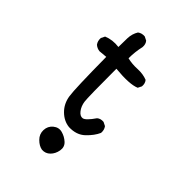

<svg xmlns="http://www.w3.org/2000/svg" viewBox="-220 -712 940 940"><g transform="rotate(45 250.0 -242.5)"><path d="M249 130.9Q226.6 127 206.1 106.4Q185.5 85.9 186.5 57.6Q187.5 29.3 209 11.7Q230.5 -5.9 255.9 1Q281.2 7.8 300.3 25.4Q319.3 43 314.5 70.3Q309.6 97.7 292 115.2Q274.4 132.8 249 130.9ZM264.6 -41Q226.6 -44.9 196.3 -74.7Q166 -104.5 159.2 -149.4Q152.3 -194.3 150.4 -413.1L107.4 -409.2Q89.8 -411.1 76.2 -422.9Q64.5 -438.5 66.4 -460L76.2 -479.5Q113.3 -495.1 158.2 -489.3Q158.2 -520.5 159.2 -551.3Q160.2 -582 175.8 -607.4Q191.4 -619.1 212.9 -617.2L232.4 -607.4Q244.1 -593.8 242.2 -572.3Q232.4 -530.3 232.4 -485.4Q264.6 -477.5 300.8 -479.5Q336.9 -481.4 366.2 -469.7Q377.9 -456.1 376 -434.6L366.2 -415Q325.2 -397.5 226.6 -407.2Q226.6 -210 230.5 -182.6Q234.4 -155.3 249.5 -135.7Q264.6 -116.2 281.7 -119.1Q298.8 -122.1 331.1 -168.9Q344.7 -180.7 366.2 -178.7L385.7 -168.9Q397.5 -153.3 395.5 -131.8Q381.8 -100.6 349.6 -69.8Q317.4 -39.1 264.6 -41Z"/></g></svg>

Font: JasonHandwriting1
Style: Regular
Weight: 400
Version: Version 1.48.20